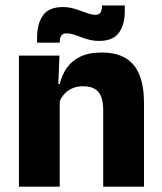

<svg xmlns="http://www.w3.org/2000/svg" viewBox="-20 -700 606 720"><path d="M520 0H367V-289Q367 -316 360 -335.8Q353 -355.5 336.5 -366Q320 -376.5 291.5 -376.5Q268 -376.5 250 -368.2Q232 -360 219.8 -345.8Q207.5 -331.5 201.5 -313.5L178 -385H204Q212 -418.5 230.2 -445Q248.5 -471.5 280.5 -487.2Q312.5 -503 361.5 -503Q416.5 -503 451.5 -481.8Q486.5 -460.5 503.2 -418.5Q520 -376.5 520 -313.5ZM204 0H51V-491.5H203L198 -368.5L204 -354ZM351 -546.5Q333 -546.5 316.2 -550.5Q299.5 -554.5 284.2 -560.5Q269 -566.5 255.2 -570.8Q241.5 -575 230 -575Q215.5 -575 210 -567Q204.5 -559 204 -542.5V-540H119V-559Q119 -609.5 140.5 -641.5Q162 -673.5 216 -673.5Q235.5 -673.5 252.5 -669Q269.5 -664.5 284.5 -658.8Q299.5 -653 312.8 -648.8Q326 -644.5 337.5 -644.5Q351.5 -644.5 356.8 -652.8Q362 -661 362.5 -677V-679.5H448V-659Q448 -608.5 426.2 -577.5Q404.5 -546.5 351 -546.5Z"/></svg>

Font: Anek Devanagari Medium
Style: Bold
Weight: 700
Version: Version 1.003